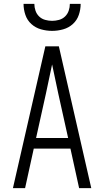

<svg xmlns="http://www.w3.org/2000/svg" viewBox="-20 -975 540 995"><path d="M47 0 215 -735H285L453 0H390L345 -205H155L110 0ZM333 -260 282 -490Q274 -528 266 -565.5Q258 -603 250 -641Q242 -603 234 -565.5Q226 -528 218 -490L167 -260ZM250 -815Q221 -815 192.5 -823Q164 -831 142.5 -850.5Q121 -870 111.5 -898Q102 -926 102 -955H158Q158 -937 164 -919.5Q170 -902 183 -889.5Q196 -877 214 -872Q232 -867 250 -867Q268 -867 286 -872Q304 -877 317 -889.5Q330 -902 336 -919.5Q342 -937 342 -955H398Q398 -926 388.5 -898Q379 -870 357.5 -850.5Q336 -831 307.5 -823Q279 -815 250 -815Z"/></svg>

Font: Iosevka Light
Style: Regular
Weight: 300
Monospace: yes
Designer: Belleve Invis
Foundry: Belleve Invis
Version: Version 32.5.0; ttfautohint (v1.8.4)